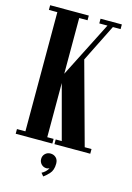

<svg xmlns="http://www.w3.org/2000/svg" viewBox="-131 -765 692 1010"><g transform="rotate(15 215.0 -260.0)"><path d="M12 0V-25.5H58V-674.5H12V-700H222.5V-674.5H177V-371L331 -674.5H286.5V-700H402.5V-674.5H360.5L259 -471L381 -25.5H418V0H223V-25.5H256L177 -320.5V-25.5H211.5V0ZM210 179.5 196 163Q205.5 158.5 216.2 148.8Q227 139 230.5 128Q224.5 133.5 215.5 133.5Q198.5 133.5 187 121.8Q175.5 110 175.5 93Q175.5 76 187.2 64.5Q199 53 216 53Q234 53 246.2 64.5Q258.5 76 258.5 97Q258.5 133 240 152.5Q221.5 172 210 179.5Z"/></g></svg>

Font: Imbue 50pt
Style: Bold
Weight: 700
Designer: Tyler Finck
Foundry: Etcetera Type Company
Version: Version 1.102; ttfautohint (v1.8.3)